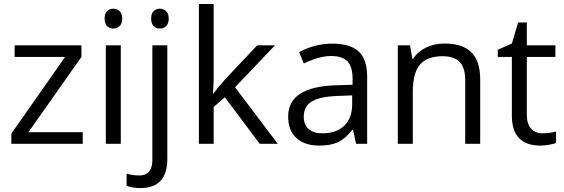

<svg xmlns="http://www.w3.org/2000/svg" viewBox="-20 -728 2855 972"><path d="M398.9 -58.6V0H37.4V-51.6L309.4 -439.8H54.1V-498.5H392.3V-439.8L123.9 -58.6Z M585.9 -596.3Q573.3 -583.4 553.6 -583.4Q533.9 -583.4 521.7 -596.3Q509.6 -609.2 509.6 -634Q509.6 -658.7 521.7 -671.4Q533.9 -684 553.6 -684Q573.3 -684 585.9 -671.1Q598.6 -658.2 598.6 -633.7Q598.6 -609.2 585.9 -596.3ZM591.5 -498.5V0H515.7V-498.5Z M821.5 -596.3Q808.9 -583.4 789.2 -583.4Q769.5 -583.4 757.3 -596.3Q745.2 -609.2 745.2 -634Q745.2 -658.7 757.3 -671.4Q769.5 -684 789.2 -684Q808.9 -684 821.5 -671.1Q834.2 -658.2 834.2 -633.7Q834.2 -609.2 821.5 -596.3ZM827.1 76.3Q827.1 224 691.1 224Q648.1 224 620.8 212.3V151.2Q652.2 160.3 685.5 160.3Q751.3 160.3 751.3 81.9V-498.5H827.1Z M1061.7 0H986.9V-707.8H1061.7V-332.7Q1061.7 -304.3 1058.1 -255.3H1061.7Q1082.4 -284.6 1121.3 -328.1L1282.1 -498.5H1372.1L1169.9 -286.1L1386.2 0H1294.7L1118.3 -235.6L1061.7 -186.6Z M1517.7 -137Q1517.7 -96.6 1542.5 -74.8Q1567.2 -53.1 1611.7 -53.1Q1683 -53.1 1723 -91.8Q1762.9 -130.4 1762.9 -200.2V-245.2L1687.6 -242.2Q1597.6 -238.6 1557.6 -213.9Q1517.7 -189.1 1517.7 -137ZM1838.7 0H1782.6L1767.4 -70.8H1763.9Q1726.5 -24.3 1689.6 -7.6Q1652.7 9.1 1597.1 9.1Q1522.2 9.1 1480.5 -29.3Q1438.8 -67.7 1438.8 -138Q1438.8 -288.7 1680 -296.3L1764.9 -298.8V-329.6Q1764.9 -389.3 1739.6 -416.8Q1714.4 -444.4 1655.5 -444.4Q1596.6 -444.4 1517.7 -406.5L1494.4 -464.1Q1573.3 -507.1 1663.3 -507.1Q1753.3 -507.1 1796 -467.1Q1838.7 -427.2 1838.7 -340.2Z M2411 0H2335.2V-322.5Q2335.2 -384.2 2307.4 -413.8Q2279.6 -443.4 2220.9 -443.4Q2142.6 -443.4 2106.2 -401.2Q2069.8 -358.9 2069.8 -261.4V0H1993.9V-498.5H2055.6L2067.7 -430.2H2071.3Q2094.5 -466.6 2136.5 -487.1Q2178.5 -507.6 2230 -507.6Q2321 -507.6 2366 -463.6Q2411 -419.6 2411 -325.1Z M2647.1 -146.6Q2647.1 -101.6 2668.1 -77.4Q2689.1 -53.1 2725.7 -53.1Q2762.4 -53.1 2795.2 -62.2V-4.6Q2783.6 1 2758.6 5.1Q2733.6 9.1 2715.9 9.1Q2571.3 9.1 2571.3 -143.1V-439.8H2500V-476.2L2571.3 -507.6L2603.1 -614.3H2647.1V-498.5H2791.7V-439.8H2647.1Z"/></svg>

Font: KhulaRegular
Style: Regular
Weight: 400
Designer: Erin McLaughlin, Steve Matteson
Version: Version 1.001;PS 1.0;hotconv 1.0.72;makeotf.lib2.5.5900; ttf